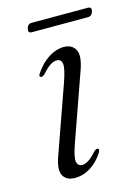

<svg xmlns="http://www.w3.org/2000/svg" viewBox="-93 -620 497 683"><g transform="rotate(-15 155.0 -278.5)"><path d="M135.5 -30Q145.5 -30 158.2 -37.8Q171 -45.5 189.5 -66.5Q198.5 -74 203.5 -71.5Q209.5 -68 203 -57Q183.5 -26.5 156.2 -9.2Q129 8 98.5 8Q66.5 8 54.8 -14.5Q43 -37 61.5 -86.5L146.5 -326.5Q164.5 -377 162 -395Q159.5 -413 142.5 -413Q132 -413 119 -405Q106 -397 87 -375.5Q78 -368.5 73 -370.5Q65.5 -374.5 73.5 -384.5Q95 -417 123.2 -434.8Q151.5 -452.5 179 -452.5Q209.5 -452.5 222 -429.2Q234.5 -406 214 -351L128 -107.5Q112 -62 115.8 -46Q119.5 -30 135.5 -30ZM73 -549Q77 -565 92 -565H298.5Q313.5 -565 309.5 -549Q304.5 -532.5 290 -532.5H83.5Q68.5 -532.5 73 -549Z"/></g></svg>

Font: Fraunces 72pt S000 Light
Style: Italic
Weight: 300
Italic angle: -16°
Version: Version 1.000; ttfautohint (v1.8.3)